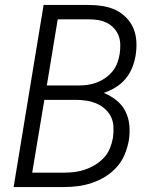

<svg xmlns="http://www.w3.org/2000/svg" viewBox="-20 -755 640 775"><path d="M237 0H35L156 -735H338Q367 -735 395 -730.5Q423 -726 447 -714.5Q471 -703 490 -683.5Q509 -664 519 -639.5Q529 -615 530.5 -586.5Q532 -558 527 -529Q523 -505 513 -480.5Q503 -456 486 -436Q469 -416 446 -402Q423 -388 399 -380Q426 -369 449 -351Q472 -333 485.5 -307Q499 -281 502 -250.5Q505 -220 500 -188Q495 -160 483.5 -132Q472 -104 451.5 -81Q431 -58 405 -42Q379 -26 350.5 -16.5Q322 -7 293.5 -3.5Q265 0 237 0ZM169 -410H297Q316 -410 334 -412.5Q352 -415 370.5 -422Q389 -429 405.5 -440.5Q422 -452 434.5 -467.5Q447 -483 453.5 -501Q460 -519 463 -537Q466 -557 465.5 -576Q465 -595 458.5 -611.5Q452 -628 439.5 -641.5Q427 -655 411 -663Q395 -671 376.5 -674Q358 -677 339 -677H213ZM110 -58H236Q258 -58 279.5 -60.5Q301 -63 322 -70Q343 -77 363 -89Q383 -101 399 -118Q415 -135 423.5 -156Q432 -177 436 -199Q439 -221 438 -243Q437 -265 428 -283.5Q419 -302 403 -316Q387 -330 367.5 -338Q348 -346 326.5 -349Q305 -352 283 -352H159Z"/></svg>

Font: Iosevka Aile Light Oblique
Style: Regular
Weight: 300
Italic angle: -9°
Designer: Belleve Invis
Foundry: Belleve Invis
Version: Version 31.1.0; ttfautohint (v1.8.4)